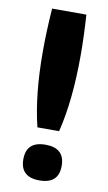

<svg xmlns="http://www.w3.org/2000/svg" viewBox="-82 -732 443 784"><g transform="rotate(10 139.5 -340.0)"><path d="M62 -510Q62 -594 69 -690H211Q217 -601 217 -522Q217 -335 184 -202H94Q62 -332 62 -510ZM139.5 10Q60 10 60 -64Q60 -138 139.5 -138Q219 -138 219 -64Q219 10 139.5 10Z"/></g></svg>

Font: Patua One
Style: Regular
Weight: 400
Designer: luciano Vergara
Foundry: Luciano Vergara
Version: Version 1.002